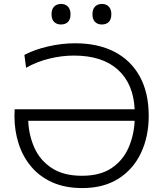

<svg xmlns="http://www.w3.org/2000/svg" viewBox="-20 -946 830 976"><path d="M398.5 10Q311 10 246.2 -19Q181.5 -48 138.8 -98.8Q96 -149.5 74.8 -215.5Q53.5 -281.5 53.5 -356L54.5 -390.5H664.5Q658.5 -520 579.2 -591.8Q500 -663.5 355.5 -663.5Q294.5 -663.5 231.5 -648.2Q168.5 -633 112.5 -601.5L104 -667Q156.5 -694.5 225.5 -710.2Q294.5 -726 361.5 -726Q479 -726 562.8 -682.2Q646.5 -638.5 691.2 -556Q736 -473.5 736 -357.5Q736 -251.5 696.5 -168.2Q657 -85 581.8 -37.5Q506.5 10 398.5 10ZM396.5 -52.5Q489 -52.5 546.8 -91.2Q604.5 -130 632.8 -193.8Q661 -257.5 664.5 -332H123.5Q126.5 -258 155.2 -194.2Q184 -130.5 243.5 -91.5Q303 -52.5 396.5 -52.5ZM497.5 -821.5Q476.5 -821.5 463.2 -834.5Q450 -847.5 450 -873.5Q450 -899.5 463.2 -912.8Q476.5 -926 498.5 -926Q520.5 -926 533.2 -912.2Q546 -898.5 546 -873.5Q546 -847.5 533 -834.5Q520 -821.5 497.5 -821.5ZM289.5 -821.5Q268.5 -821.5 255.2 -834.5Q242 -847.5 242 -873.5Q242 -899.5 255.5 -912.8Q269 -926 290.5 -926Q312.5 -926 325.5 -912.2Q338.5 -898.5 338.5 -873.5Q338.5 -847.5 325.5 -834.5Q312.5 -821.5 289.5 -821.5Z"/></svg>

Font: Commissioner Light
Style: Regular
Weight: 300
Designer: Kostas Bartsokas
Foundry: Kostas Bartsokas
Version: Version 1.000; ttfautohint (v1.8.3)